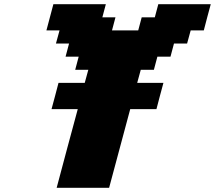

<svg xmlns="http://www.w3.org/2000/svg" viewBox="-20 -895 1024 915"><path d="M250 0H500Q516.6 -62.5 550.3 -187.5Q584 -312.5 600.6 -375H725.6Q731 -395.5 741.9 -437.3Q752.9 -479 758.8 -500H633.8L650.9 -562.5H713.4L730 -625H792.5L809.1 -687.5H871.6L888.7 -750H951.2Q956.5 -770.5 967.5 -812.5Q978.5 -854.5 984.4 -875H734.4L717.8 -812.5H655.3L638.7 -750H513.7L530.3 -812.5H467.8L484.4 -875H234.4Q229 -854 217.8 -812.5Q206.5 -771 201.2 -750H263.7L246.6 -687.5H309.1L292.5 -625H355L338.4 -562.5H400.9L383.8 -500H258.8Q253.4 -479 242.4 -437.5Q231.4 -396 225.6 -375H350.6Q333.5 -312.5 300 -187.5Q266.6 -62.5 250 0Z"/></svg>

Font: Faithful 32x
Style: BoldOblique
Weight: 400
Foundry: Faithful Resource Pack
Version: Version 1.0; January 27, 2023